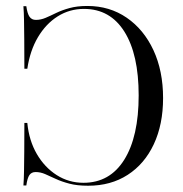

<svg xmlns="http://www.w3.org/2000/svg" viewBox="-20 -602 605 634"><path d="M271 11.3Q234.7 11.3 208.9 4.4Q183.1 -2.4 164.1 -11.3Q145.2 -20.2 129.4 -27Q113.7 -33.9 97.6 -33.9Q83.9 -33.9 77 -23.8Q70.2 -13.7 66.9 10.5H57.3Q58.9 -9.7 59.3 -35.9Q59.7 -62.1 60.1 -100.8Q60.5 -139.5 60.5 -196H70.2Q75.8 -137.9 101.6 -93.5Q127.4 -49.2 167.3 -23.8Q207.3 1.6 255.6 1.6Q342.7 1.6 390.3 -74.6Q437.9 -150.8 437.9 -287.1Q437.9 -422.6 390.7 -497.6Q343.5 -572.6 257.3 -572.6Q209.7 -572.6 170.6 -548Q131.5 -523.4 105.2 -479Q79 -434.7 70.2 -375H60.5Q60.5 -433.1 60.1 -471.4Q59.7 -509.7 59.3 -535.5Q58.9 -561.3 57.3 -581.5H66.9Q70.2 -557.3 77.4 -546.8Q84.7 -536.3 98.4 -536.3Q114.5 -536.3 130.6 -543.1Q146.8 -550 165.7 -559.3Q184.7 -568.5 209.7 -575.4Q234.7 -582.3 268.5 -582.3Q341.9 -582.3 398.4 -543.5Q454.8 -504.8 486.7 -436.3Q518.5 -367.7 518.5 -278.2Q518.5 -191.1 487.9 -125.8Q457.3 -60.5 401.6 -24.6Q346 11.3 271 11.3Z"/></svg>

Font: Playfair 144pt SemiCondensed Light
Style: Regular
Weight: 300
Width: 4
Designer: Claus Eggers Sørensen
Foundry: Claus Eggers Sørensen
Version: Version 2.203